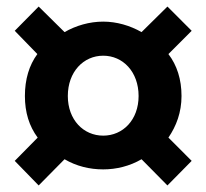

<svg xmlns="http://www.w3.org/2000/svg" viewBox="-20 -666 629 586"><path d="M98 -100 177 -180C213 -159 253 -149 295 -149C335 -149 376 -159 412 -180L491 -100L565 -175L494 -246C518 -281 534 -323 534 -373C534 -424 520 -467 494 -501L565 -572L491 -646L412 -568C377 -588 336 -600 295 -600C253 -600 212 -588 177 -568L98 -646L25 -572L94 -501C69 -467 56 -424 56 -373C56 -323 69 -281 95 -246L25 -175ZM295 -252C235 -252 187 -300 187 -373C187 -447 235 -496 295 -496C355 -496 403 -447 403 -373C403 -300 355 -252 295 -252Z"/></svg>

Font: Noto Sans Japanese Bold
Style: Bold
Weight: 700
Designer: Ryoko NISHIZUKA (kana & ideographs); Paul D. Hunt (Latin, Greek & Cyrillic); Wenlong ZHANG (bopomofo); Sandoll Communica
Foundry: Adobe Systems Incorporated
Version: Version 1.000;PS 1;hotconv 1.0.78;makeotf.lib2.5.61930